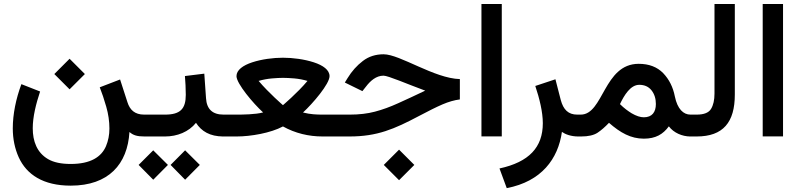

<svg xmlns="http://www.w3.org/2000/svg" viewBox="-20 -698 4096 982"><path d="M257.8 -319.3 335.9 -241.2 414.1 -319.3 335.9 -397.5ZM341.8 140.6C292.5 140.6 253.9 132.3 225.6 115.7C168.9 82.5 147.5 24.4 147.5 -42C147.5 -100.6 164.1 -167 185.1 -230L89.4 -267.6C61.5 -192.9 45.4 -113.8 45.4 -41.5C45.4 12.7 55.7 62 75.7 106.4C116.2 195.3 201.2 251.5 341.8 251.5C536.1 251.5 632.3 141.1 642.1 -22.9C661.6 -5.9 681.6 0 719.2 0H736.3V-111.8H717.3C668.5 -111.8 644 -136.7 631.8 -175.3L594.2 -291.5L490.2 -251.5C501.5 -222.7 512.7 -189.9 523.4 -152.3C534.2 -114.7 539.6 -77.6 539.6 -40.5C539.6 -7.8 533.7 22 522 49.8C498.5 104.5 443.8 140.6 341.8 140.6Z M716.8 0H824.2C886.2 0 945.3 -23.4 982.4 -69.8C1010.3 -26.4 1053.7 0 1122.6 0H1133.8V-111.8H1123.5C1066.9 -111.8 1037.1 -139.6 1033.7 -195.8L1024.9 -321.3L925.8 -309.1C928.2 -278.3 930.2 -247.6 930.2 -212.9C930.2 -141.1 901.9 -111.8 824.2 -111.8H716.8ZM852.5 145.5 926.8 221.2 1002 145.5 926.8 70.8ZM689 145.5 763.7 221.2 838.9 145.5 763.7 70.8Z M1427.2 -402.8C1376.5 -402.8 1318.4 -395 1270.5 -379.4C1222.7 -363.8 1189.5 -339.8 1189.5 -308.6C1189.5 -270.5 1275.9 -168 1325.7 -123C1287.6 -112.3 1218.8 -111.8 1191.4 -111.8H1113.8V0H1190.9C1262.2 0 1364.3 -17.6 1427.2 -51.3C1489.7 -16.6 1558.1 0 1629.9 0H1705.6V-111.8H1629.4C1601.6 -111.8 1566.9 -112.8 1529.8 -122.6C1579.6 -168.5 1665.5 -268.6 1665.5 -308.6C1665.5 -339.8 1632.8 -363.8 1584.5 -379.4C1536.1 -395 1478 -402.8 1427.2 -402.8ZM1427.2 -299.8C1442.9 -299.8 1462.4 -298.8 1485.4 -296.9C1508.3 -294.9 1530.8 -290.5 1552.7 -284.2C1501 -222.2 1425.3 -158.7 1427.2 -160.2C1428.7 -158.7 1355 -222.2 1302.7 -284.2C1324.7 -290.5 1347.7 -294.9 1370.6 -296.9C1393.6 -298.8 1412.1 -299.8 1427.2 -299.8Z M1942.9 145.5 2021 223.6 2099.1 145.5 2021 67.4ZM1686 0H1767.6C1909.2 0 1996.1 -37.6 2122.6 -104.5C2171.4 -130.4 2211.4 -150.4 2243.2 -164.1C2274.9 -177.7 2304.2 -186 2332 -189.5V-293.5C2201.2 -296.9 2025.9 -420.4 1941.9 -420.4C1901.4 -420.4 1865.7 -409.2 1835.9 -386.2C1805.7 -363.3 1779.3 -334 1757.3 -297.9L1743.7 -275.9L1833.5 -231.9L1852.1 -255.4C1874 -284.2 1903.8 -311 1941.4 -311C1965.3 -311 2060.5 -269 2154.8 -234.4C2102.5 -209.5 2056.6 -188 2016.1 -169.9C1975.6 -151.4 1936.5 -137.2 1897.9 -127C1859.4 -116.7 1816.4 -111.8 1769 -111.8H1686Z M2442.4 -677.7V-0.5H2546.4V-677.7Z M2950.7 0V-111.8H2932.1C2886.7 -111.8 2861.3 -137.2 2848.1 -186.5L2820.8 -292.5L2717.8 -258.3C2739.3 -194.3 2756.3 -125 2756.3 -67.9C2756.3 55.7 2685.5 130.9 2534.7 163.6L2571.8 264.2C2750 230 2834.5 114.3 2854 -23.4C2871.1 -11.2 2899.9 0 2937.5 0Z M2952.6 0C2988.8 0 3016.6 -6.3 3036.1 -19C3055.2 -31.7 3074.7 -48.8 3094.7 -69.8C3152.8 -19 3206.5 11.2 3272.9 11.2C3333.5 11.2 3371.1 -11.2 3400.9 -51.8C3425.8 -18.6 3469.2 0 3510.7 0H3523.9V-111.8H3511.2C3475.6 -111.8 3444.8 -140.1 3431.6 -204.6C3422.4 -252 3402.8 -291.5 3372.1 -323.7C3341.3 -355.5 3299.3 -371.6 3246.6 -371.6C3067.4 -371.6 3066.9 -111.8 2950.2 -111.8H2931.2V0ZM3249.5 -264.2C3276.4 -264.2 3296.9 -254.9 3312 -236.3C3327.1 -217.3 3334.5 -193.8 3334.5 -166C3334.5 -125 3315.4 -98.1 3272.9 -98.1C3254.9 -98.1 3233.9 -105 3210.4 -118.7C3192.4 -129.9 3171.9 -144.5 3150.9 -165.5C3172.4 -210.9 3204.6 -264.2 3249.5 -264.2Z M3504.4 0H3543C3679.2 0 3738.3 -73.2 3738.3 -214.4V-677.7H3634.3V-219.2C3634.3 -186.5 3628.4 -160.2 3616.7 -141.1C3605 -121.6 3580.6 -111.8 3543.5 -111.8H3504.4Z M3880.9 -677.7V-0.5H3984.9V-677.7Z"/></svg>

Font: Vazirmatn Medium
Style: Regular
Weight: 500
Designer: Saber Rastikerdar
Foundry: Saber Rastikerdar
Version: Version 33.003